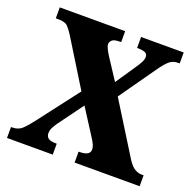

<svg xmlns="http://www.w3.org/2000/svg" viewBox="-126 -844 988 974"><g transform="rotate(20 368.5 -357.0)"><path d="M10 0V-59H16Q50 -59 71 -79.5Q92 -100 114 -129L284 -351L129 -602Q113 -627 99 -641Q85 -655 48 -655H35V-714H388V-655H382Q350 -655 339.5 -645Q329 -635 329 -623Q329 -613 337 -597Q345 -581 354 -567L428 -454L503 -565Q511 -576 521 -594Q531 -612 531 -626Q531 -644 515.5 -649.5Q500 -655 478 -655H474V-714H704V-655H695Q668 -655 649 -639Q630 -623 602 -583L466 -390L639 -112Q658 -82 677 -70.5Q696 -59 714 -59H726V0H375V-59H379Q436 -59 436 -92Q436 -103 431 -116Q426 -129 405 -161L323 -289L224 -154Q215 -141 207 -126Q199 -111 199 -95Q199 -78 210.5 -68.5Q222 -59 253 -59H257V0Z"/></g></svg>

Font: Noto Serif Myanmar SemiCondensed Black
Style: Regular
Weight: 900
Width: 4
Designer: Ben Mitchell and the Monotype Design Team
Foundry: Monotype Imaging Inc.
Version: Version 2.106; ttfautohint (v1.8.4.7-5d5b)